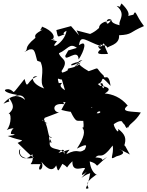

<svg xmlns="http://www.w3.org/2000/svg" viewBox="-36 -981 853 1111"><path d="M239 -265C186 -284 261 -335 213 -295C219 -299 283 -321 306 -331C273 -329 257 -388 334 -378C333 -412 278 -391 371 -387C338 -401 344 -387 319 -345C393 -325 421 -332 363 -357C396 -281 407 -283 415 -282C481 -283 506 -276 482 -279C520 -240 485 -283 530 -334C555 -347 551 -306 489 -338C539 -330 447 -377 523 -356C481 -386 459 -298 453 -298C432 -324 462 -226 438 -244C460 -225 452 -186 409 -121C473 -154 466 -140 455 -116C414 -86 424 -128 348 -89C360 -118 399 -125 302 -96C340 -137 335 -97 340 -86C324 -137 227 -97 257 -176C275 -109 223 -215 265 -184C238 -181 250 -224 221 -286C184 -272 249 -314 221 -311L207 -291ZM342 -659C339 -617 416 -707 419 -637C451 -685 473 -755 422 -720C394 -769 411 -714 422 -724C431 -782 459 -745 547 -714C541 -789 509 -695 603 -723C542 -756 579 -696 589 -669C524 -665 503 -669 586 -725C551 -698 543 -685 531 -715C576 -698 541 -762 588 -704C582 -715 658 -718 653 -777C733 -781 710 -794 797 -830C746 -897 751 -929 736 -896C668 -882 751 -881 667 -961C633 -906 712 -931 639 -947C708 -889 626 -852 667 -822C694 -838 610 -831 608 -867C571 -804 570 -896 613 -863C555 -863 553 -809 472 -779C549 -773 542 -797 577 -857C501 -833 555 -774 569 -811L499 -781L407 -805L422 -776L375 -830L290 -807C301 -754 295 -770 341 -783C341 -777 316 -787 349 -803C338 -730 240 -684 294 -742C212 -763 315 -754 265 -752C288 -765 271 -803 207 -827C206 -814 182 -797 214 -812C165 -784 165 -778 169 -762C91 -698 137 -698 104 -680C189 -716 140 -741 121 -691C166 -706 163 -687 179 -630C242 -600 244 -664 197 -626C228 -564 185 -511 220 -469C139 -497 142 -548 180 -538C119 -522 126 -451 106 -524C16 -413 62 -455 13 -465C-22 -466 -16 -444 63 -432C12 -399 90 -461 109 -403C80 -428 35 -443 -16 -381C49 -412 8 -369 16 -415C57 -358 33 -343 12 -320C29 -338 33 -262 3 -229C84 -260 25 -202 59 -231C50 -255 25 -226 27 -206C88 -201 0 -194 9 -194C94 -160 114 -178 66 -154C157 -65 172 -52 176 -73C108 -50 66 -78 82 -119C55 -102 98 -28 151 -89C168 -15 95 -34 199 -31C169 23 228 1 203 -46C225 -18 264 24 289 -24C302 21 300 9 325 -33C373 -7 331 1 383 -48C380 26 451 -21 456 -6C444 12 418 55 466 13C412 79 435 37 486 21C471 115 446 111 474 110C484 95 435 90 519 31C558 36 493 45 483 -47C557 -27 488 6 584 -73C523 -35 593 -67 516 -70C546 -101 546 -46 616 -139C626 -82 588 -47 637 -76C661 -82 703 -95 653 -119C691 -101 725 -82 716 -86C690 -132 684 -151 681 -133C698 -179 689 -203 648 -235C654 -194 618 -254 623 -263C692 -311 678 -243 701 -239C685 -308 634 -296 705 -242C719 -273 740 -268 779 -330C735 -337 652 -330 703 -370C663 -419 612 -437 570 -440C589 -451 627 -477 526 -487C602 -451 516 -505 556 -499C579 -450 554 -476 530 -495C575 -507 531 -562 604 -484C592 -569 568 -513 564 -543C508 -594 551 -593 477 -569C395 -616 413 -630 441 -633C365 -579 350 -612 421 -623C416 -612 355 -559 431 -621C409 -581 342 -592 358 -576C289 -528 269 -612 256 -539C320 -578 308 -561 340 -459C277 -497 357 -505 304 -500C289 -556 307 -498 359 -531C383 -528 333 -526 320 -570C368 -639 314 -637 305 -673C357 -695 366 -736 409 -704L359 -689Z"/></svg>

Font: Hussar Lance
Style: Regular
Weight: 700
Foundry: Cannot Into Space Fonts, PlusOne Fonts
Version: Version 2.27